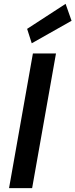

<svg xmlns="http://www.w3.org/2000/svg" viewBox="-20 -978 392 998"><path d="M27 0 151 -700H271L147 0ZM145 -753 121 -828 321 -958 352 -870Z"/></svg>

Font: DM Sans 12pt SemiBold
Style: Italic
Weight: 600
Italic angle: -10°
Version: Version 4.004;gftools[0.9.30]